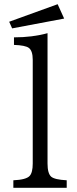

<svg xmlns="http://www.w3.org/2000/svg" viewBox="-20 -899 370 919"><path d="M43.9 0V-36.1Q104.5 -38.6 121.6 -56.6Q136.7 -72.8 136.7 -116.2V-612.8Q136.7 -656.2 117.7 -669.9Q101.1 -682.1 46.9 -684.1V-720.2Q135.7 -720.2 207.5 -740.2V-116.2Q207.5 -68.8 225.1 -53.2Q241.7 -39.1 299.3 -36.1V0ZM255.9 -878.9 287.1 -810.1 38.1 -763.2 23.9 -794.9Z"/></svg>

Font: BIZ UDPMincho
Style: Regular
Weight: 400
Designer: TypeBank Co., Ltd.
Foundry: Morisawa Inc.
Version: Version 1.06